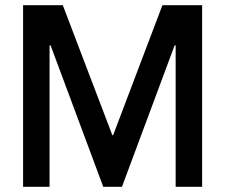

<svg xmlns="http://www.w3.org/2000/svg" viewBox="-20 -720 868 740"><path d="M69 -700H222L413 -199H416L606 -700H759V0H657V-545H653L450 0H378L175 -545H171V0H69Z"/></svg>

Font: Lopes Sans Medium
Style: Regular
Weight: 500
Designer: Gabriel Lam, Diego Maldonado
Foundry: TypeRant, Foresti Design
Version: Version 4.000